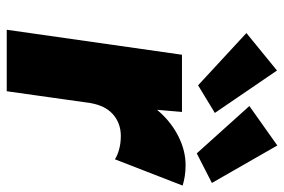

<svg xmlns="http://www.w3.org/2000/svg" viewBox="-160 -704 863 584"><g transform="rotate(90 272.0 -411.5)"><path d="M70 0 146 -533H320L305 -358L270 -388Q290 -432 322.5 -467.5Q355 -503 397 -523.5Q439 -544 482 -544Q500 -544 515.5 -541.5Q531 -539 544 -535L464 -329Q454 -336 435 -341.5Q416 -347 393 -347Q373 -347 356 -340.5Q339 -334 326 -322Q313 -310 305 -293.5Q297 -277 293 -255L257 0ZM446 -578 302 -738 422 -823 536 -624ZM239 -582 80 -729 194 -822 323 -633Z"/></g></svg>

Font: Lexend ExtBd
Style: Italic
Weight: 800
Italic angle: -8.13011°
Designer: Bonnie Shaver-Troup, Thomas Jockin
Foundry: Lexend
Version: Version 1.007